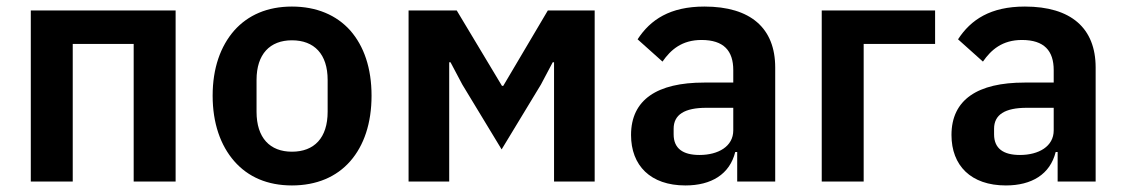

<svg xmlns="http://www.w3.org/2000/svg" viewBox="-20 -554 3432 586"><path d="M74 -522H516V0H388V-420H202V0H74Z M871 12C796 12 737 -14 695 -62C653 -110 629 -178 629 -262C629 -346 653 -413 695 -461C737 -508 796 -534 871 -534C946 -534 1007 -508 1049 -461C1091 -413 1114 -346 1114 -262C1114 -178 1091 -110 1049 -62C1007 -14 946 12 871 12ZM871 -91C939 -91 980 -133 980 -213V-310C980 -389 939 -431 871 -431C804 -431 763 -389 763 -310V-213C763 -133 804 -91 871 -91Z M1227 -522H1374L1512 -292H1516L1652 -522H1795V0H1671V-364H1667L1631 -296L1511 -98L1391 -296L1355 -364H1351V0H1227Z M2130 -534C2025 -534 1965 -494 1926 -434L2002 -366C2027 -402 2061 -432 2121 -432C2189 -432 2218 -399 2218 -340V-302H2129C1986 -302 1906 -250 1906 -142C1906 -49 1965 12 2072 12C2151 12 2207 -22 2224 -90H2230V0H2346V-348C2346 -468 2271 -534 2130 -534ZM2218 -156C2218 -107 2172 -81 2115 -81C2064 -81 2036 -101 2036 -144V-161C2036 -204 2069 -225 2136 -225H2218V-156Z M2488 -522H2834V-420H2616V0H2488Z M3108 -534C3003 -534 2943 -494 2904 -434L2980 -366C3005 -402 3039 -432 3099 -432C3167 -432 3196 -399 3196 -340V-302H3107C2964 -302 2884 -250 2884 -142C2884 -49 2943 12 3050 12C3129 12 3185 -22 3202 -90H3208V0H3324V-348C3324 -468 3249 -534 3108 -534ZM3196 -156C3196 -107 3150 -81 3093 -81C3042 -81 3014 -101 3014 -144V-161C3014 -204 3047 -225 3114 -225H3196V-156Z"/></svg>

Font: Plexus Sans SemiBold
Style: Regular
Weight: 600
Version: Version 2.001;PS 002.001;hotconv 1.0.70;makeotf.lib2.5.58329